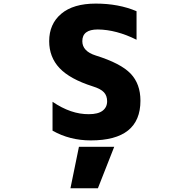

<svg xmlns="http://www.w3.org/2000/svg" viewBox="-20 -762 1040 1058"><path d="M415 46.9H609.4L519.5 275.4H368.2ZM433.6 -535.2Q433.6 -479.5 507.8 -456.1Q645.5 -413.1 699.7 -356.4Q753.9 -299.8 753.9 -207Q753.9 11.7 480.5 11.7Q364.3 11.7 269.5 -42V-201.2Q371.1 -131.8 469.7 -132.8Q520.5 -132.8 545.4 -151.9Q570.3 -170.9 570.3 -204.1Q570.3 -234.4 552.7 -253.4Q535.2 -272.5 491.2 -286.1Q365.2 -326.2 308.1 -386.7Q251 -447.3 251 -535.2Q251 -629.9 317.4 -686Q383.8 -742.2 507.8 -742.2Q633.8 -742.2 732.4 -700.2V-543Q621.1 -598.6 518.6 -599.6Q433.6 -599.6 433.6 -535.2Z"/></svg>

Font: GenEi Gothic M Heavy
Style: Regular
Weight: 800
Designer: o_tamon (Modified); [Source Han Sans]
Ryoko NISHIZUKA  (kana & ideographs); Paul D. Hunt (Latin, Greek & Cyrillic); Wenl
Version: Version 1.1a;Original Version 1.004